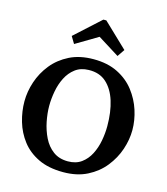

<svg xmlns="http://www.w3.org/2000/svg" viewBox="-139 -1078 1047 1201"><g transform="rotate(15 384.5 -477.5)"><path d="M383 16Q288 16 221.5 -16Q155 -48 114 -101.5Q73 -155 54 -220Q35 -285 35 -350Q35 -413 56.5 -477.5Q78 -542 121.5 -596Q165 -650 231 -683Q297 -716 386 -716Q477 -716 543 -683Q609 -650 651 -595.5Q693 -541 713.5 -477Q734 -413 734 -350Q734 -288 712.5 -224Q691 -160 647.5 -105.5Q604 -51 538 -17.5Q472 16 383 16ZM394 -57Q446 -57 481 -82.5Q516 -108 537 -149Q558 -190 567 -238.5Q576 -287 576 -333Q576 -425 554 -495Q532 -565 487.5 -605Q443 -645 373 -643Q322 -642 287 -615.5Q252 -589 231 -547.5Q210 -506 201 -457Q192 -408 192 -362Q192 -315 202.5 -262Q213 -209 236 -162Q259 -115 298 -86Q337 -57 394 -57ZM524 -774 385 -861 242 -776 215 -821 380 -971H399L556 -821Z"/></g></svg>

Font: Lora
Style: Bold
Weight: 700
Designer: Olga Karpushina, Alexei Vanyashin (Cyrillic)
Foundry: Cyreal
Version: Version 3.006; ttfautohint (v1.8.4.7-5d5b);gftools[0.9.30]